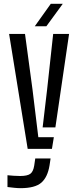

<svg xmlns="http://www.w3.org/2000/svg" viewBox="-20 -777 399 1002"><path d="M124.5 0 27.5 -600H110.5L149.5 -311L180 -61H261L251 0ZM202.5 -112 226 -311 257.5 -600H340.5L269 -112ZM86.5 205Q72.5 205 53.5 203Q34.5 201 19 199V137.5Q32 139 50.2 140.2Q68.5 141.5 85 141.5Q122.5 141.5 138 130.2Q153.5 119 158.5 87.5L164 50H244L238.5 86.5Q228.5 147.5 195.8 176.2Q163 205 86.5 205ZM161.5 -640 245 -757H307.5L222 -640Z"/></svg>

Font: Big Shoulders Stencil Text
Style: Regular
Weight: 400
Designer: Patric King
Foundry: XO Type Co
Version: Version 1.000